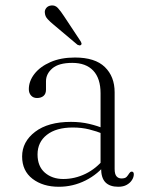

<svg xmlns="http://www.w3.org/2000/svg" viewBox="-20 -686 553 716"><path d="M357 -58.5V-67.5L355 -71.5V-338Q355 -393.5 327.8 -422.5Q300.5 -451.5 249.5 -451.5Q199 -451.5 175.2 -431Q151.5 -410.5 151.5 -383V-351.5Q151.5 -336 142.2 -328.2Q133 -320.5 118 -320.5Q104 -320.5 95.8 -329.8Q87.5 -339 87.5 -353.5Q87.5 -383.5 108.5 -410.5Q129.5 -437.5 168.2 -454.5Q207 -471.5 259.5 -471.5Q334.5 -471.5 371 -436Q407.5 -400.5 407.5 -342V-56Q407.5 -36.5 414.5 -28.5Q421.5 -20.5 433 -20.5Q447 -20.5 452.5 -26.8Q458 -33 461.5 -39Q463.5 -42 465.8 -44Q468 -46 471.5 -46Q475 -46 477 -43.5Q479 -41 479 -36Q479 -25.5 472.2 -14.8Q465.5 -4 452.8 3.2Q440 10.5 421 10.5Q389.5 10.5 373.2 -6Q357 -22.5 357 -58.5ZM62.5 -102.5Q62.5 -157.5 111 -194.5Q159.5 -231.5 244.5 -231.5Q281 -231.5 312.8 -224Q344.5 -216.5 370 -205.5L366.5 -186Q340.5 -196.5 312.5 -203.5Q284.5 -210.5 251.5 -210.5Q189.5 -210.5 154.8 -183.2Q120 -156 120 -110Q120 -66 147.2 -42.2Q174.5 -18.5 216 -18.5Q259 -18.5 298.8 -37.8Q338.5 -57 369 -94.5L378.5 -79Q346 -36.5 299 -13Q252 10.5 199.5 10.5Q140 10.5 101.2 -19.2Q62.5 -49 62.5 -102.5ZM219.5 -624.5 281 -531.5Q283 -528 284 -524.5Q285 -521 282 -518.5Q279.5 -516 275.8 -516.8Q272 -517.5 269 -519L180.5 -593.5Q167 -604.5 157.8 -614.5Q148.5 -624.5 147.5 -636.5Q145.5 -646.5 151.8 -655.2Q158 -664 170.5 -665.5Q185.5 -667.5 196 -656Q206.5 -644.5 219.5 -624.5Z"/></svg>

Font: Fraunces ExtraLight
Style: Regular
Weight: 250
Version: Version 1.000;[b76b70a41]